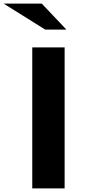

<svg xmlns="http://www.w3.org/2000/svg" viewBox="-88 -1038 466 1058"><path d="M-67.9 -1018.1H142.1L277.8 -875H161.1ZM89.8 -776.9H268.1V0H89.8Z"/></svg>

Font: Sporting Grotesque
Style: Bold
Weight: 700
Designer: Lucas LE BIHAN
Foundry: Lucas LE BIHAN
Version: Version 2.002;PS 2.2;hotconv 1.0.88;makeotf.lib2.5.647800